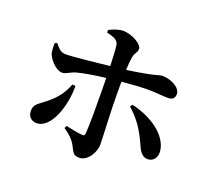

<svg xmlns="http://www.w3.org/2000/svg" viewBox="-133 -937 1266 1149"><g transform="rotate(20 500.0 -363.0)"><path d="M792 -165C807 -131 823 -93 864 -93C900 -93 921 -122 919 -161C910 -263 791 -341 668 -368L658 -353C725 -295 760 -235 792 -165ZM289 -359C270 -308 241 -263 185 -218C135 -177 109 -170 109 -126C109 -92 132 -68 165 -68C259 -68 312 -236 309 -357ZM105 -556C104 -537 104 -503 111 -485C129 -444 173 -404 205 -404C232 -404 252 -426 289 -435C336 -447 404 -458 466 -465L467 -393C468 -308 469 -162 464 -110C463 -97 457 -95 446 -96C420 -97 383 -105 341 -114L334 -98C369 -75 397 -47 410 -24C434 19 434 39 477 39C528 39 569 -26 569 -78C569 -118 559 -290 559 -393V-475C622 -481 684 -485 722 -485C781 -485 814 -479 853 -479C881 -479 896 -491 896 -518C896 -564 825 -592 780 -592C754 -592 748 -577 561 -551C562 -584 565 -614 569 -636C573 -663 591 -671 591 -695C591 -726 520 -764 469 -765C436 -765 401 -751 377 -738L378 -722C420 -712 446 -703 454 -679C459 -664 462 -604 464 -540C381 -531 236 -515 190 -515C160 -514 144 -530 119 -561Z"/></g></svg>

Font: Noto Serif JP
Style: Bold
Weight: 700
Designer: Ryoko NISHIZUKA 西塚涼子 (kana & ideographs); Frank Grießhammer (Latin, Greek & Cyrillic); Wenlong ZHANG 张文龙 (bopomofo); San
Foundry: Adobe
Version: Version 2.001;hotconv 1.1.0;makeotfexe 2.6.0